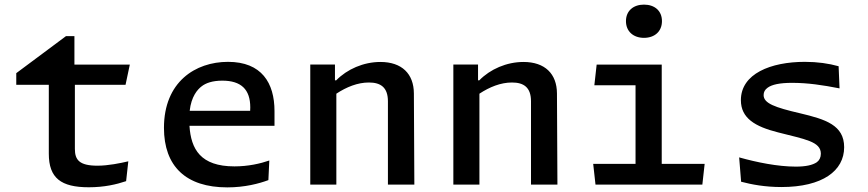

<svg xmlns="http://www.w3.org/2000/svg" viewBox="-20 -800 3760 832"><path d="M50.5 -432.5H191.5V-134C191.5 -28.5 244 11.5 365 11.5C432 11.5 485 -1 526.5 -15L536 -101C502 -93 449 -82 402.5 -82C324 -82 304.5 -107 304.5 -154.5V-432.5H524L542.5 -520H302.5V-643.5H266L50.5 -483Z M854.5 -426.5C871.5 -439.5 899.5 -450.5 943 -450.5C1024.5 -450.5 1064.5 -413 1064.5 -334.5C1064.5 -329.5 1064.5 -324.5 1064 -320H802C809 -381.5 835 -412 854.5 -426.5ZM690.5 -246C690.5 -79.5 785.5 12 965 12C1041 12 1102.5 -4.5 1143 -19.5L1147 -104.5C1108 -91 1055.5 -79 996 -79C849 -79 807.5 -153.5 801 -255H1169.5V-318.5C1169.5 -441 1113.5 -532 968 -532C826.5 -532 690.5 -445 690.5 -246Z M1775.5 0 1773.5 -395.5C1773 -480 1721.5 -531.5 1628.5 -531.5C1555 -531.5 1484 -500 1437 -452H1431.5V-520.5H1324.5V0H1437.5V-394C1481.5 -423 1529.5 -442.5 1578.5 -442.5C1629 -442.5 1661 -422 1661 -361V0Z M2395.5 0 2393.5 -395.5C2393 -480 2341.5 -531.5 2248.5 -531.5C2175 -531.5 2104 -500 2057 -452H2051.5V-520.5H1944.5V0H2057.5V-394C2101.5 -423 2149.5 -442.5 2198.5 -442.5C2249 -442.5 2281 -422 2281 -361V0Z M2565.5 -520 2555.5 -430.5H2734V-90H2550.5L2560.5 0H3023.5L3033.5 -90H2847.5V-520ZM2692.5 -708.5C2692.5 -664 2724.5 -636 2770.5 -636C2817 -636 2848.5 -664 2848.5 -708.5C2848.5 -753 2817 -780 2770.5 -780C2724.5 -780 2692.5 -753 2692.5 -708.5Z M3467.5 -532C3320 -532 3190.5 -480.5 3190.5 -366C3190.5 -287.5 3252.5 -251.5 3351 -226.5C3467.5 -196.5 3537 -187 3537 -134C3537 -117.5 3530.5 -105 3519.5 -97C3501 -84.5 3471.5 -78 3428.5 -78C3350.5 -78 3259.5 -96.5 3183 -118L3191.5 -12.5C3237 -0.5 3295 10.5 3366 10.5C3544.5 10.5 3638 -60 3638 -162C3638 -258 3557 -283 3447.5 -309C3338 -334.5 3289 -352 3289 -388C3289 -401 3294.5 -411.5 3306.5 -420C3325 -433.5 3358.5 -441 3412 -441C3480.5 -441 3544 -431.5 3618 -417L3614 -513C3570.5 -525 3523 -532 3467.5 -532Z"/></svg>

Font: Monaspace Argon Medium
Style: Regular
Weight: 500
Designer: Riley Cran & the Lettermatic Team
Foundry: Lettermatic
Version: Version 1.000 (Monaspace Argon)